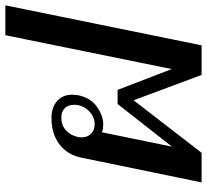

<svg xmlns="http://www.w3.org/2000/svg" viewBox="-48 -728 776 720"><g transform="rotate(-90 340.0 -368.0)"><path d="M108 -447Q118 -502 158 -532.5Q198 -563 257 -563Q297 -563 321 -542Q345 -521 345 -485Q345 -479 343 -463Q333 -416 299.5 -392.5Q266 -369 235 -369Q214 -369 204 -374L150 -111L310 -315H363L441 -112L568 -736H680L530 0H419L324 -255L127 0H16ZM307 -478Q307 -500 294.5 -513Q282 -526 259 -526Q230 -526 211 -508.5Q192 -491 186 -463Q185 -458 185 -449Q185 -428 198.5 -414.5Q212 -401 234 -401Q263 -401 285 -424Q307 -447 307 -478Z"/></g></svg>

Font: Taviraj Medium
Style: Italic
Weight: 500
Italic angle: -12°
Designer: Katatrad Team
Foundry: CadsonDemak
Version: Version 1.001